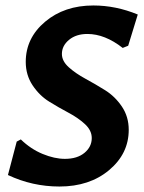

<svg xmlns="http://www.w3.org/2000/svg" viewBox="-20 -672 525 701"><path d="M321 -652Q403 -652 483 -619L448 -505L428 -497Q363 -548 299 -548Q258 -548 232 -526.5Q206 -505 206 -475Q206 -449 231 -426.5Q256 -404 292 -384.5Q328 -365 364 -342.5Q400 -320 425 -283Q450 -246 450 -198Q450 -111 378.5 -51Q307 9 197 9Q98 9 9 -33L41 -155L56 -163Q92 -128 135.5 -110Q179 -92 217 -92Q262 -92 288.5 -114Q315 -136 315 -168Q315 -196 290 -219Q265 -242 230 -260.5Q195 -279 159.5 -301Q124 -323 99 -360.5Q74 -398 74 -446Q74 -533 144.5 -592.5Q215 -652 321 -652Z"/></svg>

Font: Alegreya Sans SC
Style: Bold Italic
Weight: 700
Italic angle: -7°
Designer: Juan Pablo del Peral
Foundry: Huerta Tipografica
Version: Version 2.007